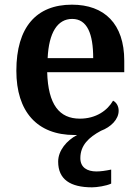

<svg xmlns="http://www.w3.org/2000/svg" viewBox="-20 -568 597 822"><path d="M374 234C395 234 435 228 456 218V158C432 163 411 166 393 166C353 166 324 149 324 109C324 54 360 20 412 -8C455 -24 488 -57 488 -94C488 -114 478 -130 464 -137C440 -95 391 -60 322 -60C234 -60 186 -120 182 -259H512V-308C512 -466 427 -548 288 -548C136 -548 50 -452 50 -265C50 -91 138 10 299 10H310C266 33 229 76 229 124C229 200 281 234 374 234ZM379 -319H184C189 -428 226 -487 289 -487C354 -487 379 -422 379 -319Z"/></svg>

Font: Noto Serif SemiBold
Style: Regular
Weight: 600
Designer: Monotype Design Team
Foundry: Monotype Imaging Inc.
Version: Version 2.013